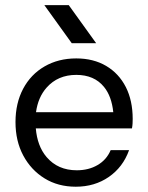

<svg xmlns="http://www.w3.org/2000/svg" viewBox="-20 -711 565 731"><path d="M458.9 -379.8C441.4 -414.1 416.5 -440.9 384.2 -460C352 -479 314 -488.6 270.4 -488.6C224.9 -488.6 184.7 -478.4 149.6 -458.1C114.6 -437.9 87.4 -409.4 68 -372.9C48.7 -336.3 39 -294.1 39 -246.2C39 -198.3 48.8 -155.8 68.5 -119C88.2 -82.2 115.2 -53.1 149.6 -31.9C184 -10.6 223.7 -0.1 268.6 -0.1C316.5 -0.1 358.4 -12.5 394.4 -37.4C430.3 -62.3 456 -96.2 471.4 -139.3H401.3C390.9 -114.7 374.2 -95.8 351.5 -82.6C328.8 -69.3 302.4 -62.7 272.2 -62.7C224.3 -62.7 186 -79.5 157.5 -112.9C133.3 -141.2 120.1 -178 116.3 -222.2H482.4C483.7 -229 484.4 -235.1 484.7 -240.6C485 -246.1 485.2 -252 485.2 -258.2C485.2 -304.8 476.4 -345.4 458.9 -379.9ZM117.1 -283.9C122.3 -321.6 135.6 -352.8 157.5 -377.5C186 -409.7 223.7 -425.9 270.4 -425.9C315.9 -425.9 351.1 -410.7 375.9 -380.2C395.5 -356.3 407.1 -324 411.3 -283.9ZM346 -546.6 241.8 -691.4H148.9L253.1 -546.6Z"/></svg>

Font: Diatome Awesome Regular
Style: Regular
Weight: 400
Designer: 15.100.17
Foundry: 15.100.17
Version: Version 1.008;Fontself Maker 3.5.8